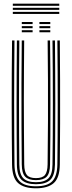

<svg xmlns="http://www.w3.org/2000/svg" viewBox="-20 -1021 392 1048"><path d="M176.2 6.8Q110.8 6.8 78.6 -22Q46.5 -50.8 45.8 -122.8Q45 -193 44.4 -275.4Q43.8 -357.8 43.8 -446.5Q43.8 -535.2 44.2 -625.1Q44.8 -715 45.8 -800H59Q58.2 -722.8 57.8 -634.8Q57.2 -546.8 57.2 -456.1Q57.2 -365.5 57.8 -280.4Q58.2 -195.2 59 -124Q59.8 -60.8 86.4 -32.5Q113 -4.2 176.2 -4.2Q239.5 -4.2 265.9 -32.5Q292.2 -60.8 293.2 -124Q294 -193.8 294.5 -276Q295 -358.2 295 -447.1Q295 -536 294.6 -625.8Q294.2 -715.5 293.2 -800H306.5Q307.5 -697.2 308 -581.4Q308.5 -465.5 308.1 -348Q307.8 -230.5 306.5 -122.8Q305.5 -50 273.2 -21.6Q241 6.8 176.2 6.8ZM176.2 -15.5Q123.5 -15.5 98.1 -39Q72.8 -62.5 72.2 -123Q71.5 -200.8 71 -284Q70.5 -367.2 70.5 -453.5Q70.5 -539.8 71 -626.9Q71.5 -714 72.2 -800H85.5Q84.8 -720 84.2 -633Q83.8 -546 83.8 -457.6Q83.8 -369.2 84.2 -284.4Q84.8 -199.5 85.5 -123.2Q86 -69.5 107.5 -48Q129 -26.5 176.2 -26.5Q223 -26.5 244.5 -47.9Q266 -69.2 266.5 -123.2Q267.5 -199 268 -282.2Q268.5 -365.5 268.5 -452.8Q268.5 -540 268 -627.8Q267.5 -715.5 266.5 -800H280Q280.8 -719 281.2 -632Q281.8 -545 281.8 -457Q281.8 -369 281.2 -284.2Q280.8 -199.5 280 -123Q279.2 -63 254.4 -39.2Q229.5 -15.5 176.2 -15.5ZM176.2 -37.8Q135.8 -37.8 117.5 -56.6Q99.2 -75.5 98.8 -123.8Q97.8 -216.8 97.4 -330.6Q97 -444.5 97.2 -565.4Q97.5 -686.2 98.8 -800H112Q111.2 -718.5 110.8 -637.2Q110.2 -556 110.2 -472.9Q110.2 -389.8 110.8 -303Q111.2 -216.2 112.2 -123.8Q112.8 -82.2 127 -65.5Q141.2 -48.8 176.2 -48.8Q211.2 -48.8 225.2 -65.5Q239.2 -82.2 239.8 -123.8Q241.5 -253 241.9 -364.8Q242.2 -476.5 241.8 -582.5Q241.2 -688.5 240 -800H253.2Q254.2 -723.2 254.8 -635.5Q255.2 -547.8 255.2 -457.5Q255.2 -367.2 254.8 -281.6Q254.2 -196 253.2 -123.8Q252.8 -74.8 234.4 -56.2Q216 -37.8 176.2 -37.8ZM195.2 -889.5V-900.8H254.5V-889.5ZM99 -845V-856.2H158V-845ZM99 -867.2V-878.5H158V-867.2ZM99 -889.5V-900.8H158V-889.5ZM195.2 -845V-856.2H254.5V-845ZM195.2 -867.2V-878.5H254.5V-867.2ZM303.5 -989.5H50V-1000.8H303.5ZM303.5 -945H50V-956.2H303.5ZM303.5 -967.2H50V-978.5H303.5Z"/></svg>

Font: Big Shoulders Inline Display Thin
Style: Regular
Weight: 400
Version: Version 2.002